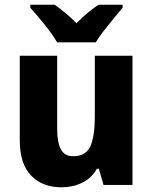

<svg xmlns="http://www.w3.org/2000/svg" viewBox="-20 -786 648 816"><path d="M543 -549V0H420L400 -69H392Q368 -28 328.5 -9Q289 10 241 10Q160 10 112 -40Q64 -90 64 -191V-549H223V-238Q223 -180 239 -151Q255 -122 290 -122Q346 -122 364.5 -165.5Q383 -209 383 -290V-549ZM223 -606Q211 -627 190.5 -654.5Q170 -682 148 -708Q126 -734 109 -753V-766H212Q235 -750 258 -731Q281 -712 305 -687Q329 -712 352.5 -731.5Q376 -751 399 -766H501V-753Q485 -734 463.5 -708Q442 -682 421 -655Q400 -628 387 -606Z"/></svg>

Font: Noto Sans SemiCondensed ExtraBold
Style: Regular
Weight: 800
Width: 4
Designer: Monotype Design Team
Foundry: Monotype Imaging Inc.
Version: Version 2.013; ttfautohint (v1.8.4.7-5d5b)